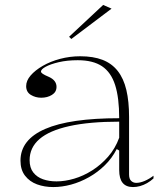

<svg xmlns="http://www.w3.org/2000/svg" viewBox="-20 -743 669 778"><path d="M305 -515Q358 -515 395.5 -500.5Q433 -486 457 -455.5Q481 -425 492 -378.5Q503 -332 503 -269V-36Q503 -18 511.5 -10Q520 -2 532 -2Q548 -2 566.5 -10Q585 -18 602 -31V-20Q590 -9 576 -1Q562 7 547.5 11Q533 15 519 15Q491 15 477 -2Q463 -19 463 -54Q463 -84 463 -97.5Q463 -111 463 -118Q463 -125 463 -133L453 -139Q434 -102 405 -73.5Q376 -45 340.5 -25Q305 -5 268 5Q231 15 196 15Q160 15 130 4Q100 -7 81.5 -31Q63 -55 63 -92Q63 -177 163 -220.5Q263 -264 463 -264Q463 -347 446.5 -398.5Q430 -450 393.5 -474.5Q357 -499 295 -499Q252 -499 218 -491Q184 -483 165 -472.5Q146 -462 146 -453Q146 -449 153 -444Q160 -439 179 -431Q209 -417 209 -391Q209 -370 190.5 -358.5Q172 -347 147 -347Q124 -347 105 -358.5Q86 -370 86 -394Q86 -416 104 -437Q122 -458 153 -476Q184 -494 223.5 -504.5Q263 -515 305 -515ZM463 -250Q342 -250 261 -232Q180 -214 140 -179.5Q100 -145 100 -94Q100 -63 115 -44Q130 -25 154.5 -16.5Q179 -8 209 -8Q243 -8 280.5 -19Q318 -30 353.5 -52.5Q389 -75 418 -108Q447 -141 463 -185ZM269 -585 260 -594 398 -723 432 -708Z"/></svg>

Font: Kalnia Thin ExtraLight
Style: Regular
Weight: 250
Version: Version 1.105